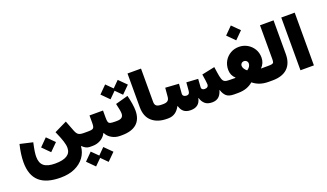

<svg xmlns="http://www.w3.org/2000/svg" viewBox="-94 -1516 4174 2452"><g transform="rotate(-20 1992.5 -290.0)"><path d="M400.9 -105.5 502.4 -206.5 400.9 -307.6 300.3 -206.5ZM56.2 -342.8C34.2 -252.4 23.9 -172.4 23.9 -103.5C23.9 130.9 149.9 241.2 406.2 241.2C480 241.2 544.4 229 599.6 204.1C709.5 154.3 775.4 64 784.7 -46.9L788.6 -48.3C820.3 -16.1 853 0 886.2 0H888.7V-193.4H878.9C810.1 -193.4 788.6 -208 765.1 -266.6L710 -409.2L540 -326.7C595.2 -200.7 615.2 -139.6 615.2 -87.4C615.2 2.9 543.9 48.3 401.9 48.3C263.2 48.3 200.7 -0.5 200.7 -116.2C200.7 -136.2 202.6 -160.2 206.5 -187C210.4 -213.9 217.8 -252.4 229 -303.2Z M877.4 261.7 963.4 176.3 1048.3 261.7 1149.9 160.6 1048.3 59.6 963.4 145 877.4 59.6 776.9 160.6ZM1021 -379.4V-284.7C1021 -203.1 1011.2 -193.4 927.7 -193.4H888.7C871.1 -193.4 863.8 -165.5 863.8 -97.2C863.8 -28.3 871.1 0 888.7 0H927.7C967.3 0 1003.9 -9.8 1037.6 -29.3C1070.8 -48.8 1094.7 -74.7 1109.9 -106.4H1114.7C1129.9 -74.2 1154.3 -48.3 1188 -29.3C1221.2 -9.8 1258.3 0 1299.8 0H1310.5V-193.4H1300.3C1272 -193.4 1251 -195.3 1237.3 -199.2C1210 -207 1204.6 -230 1204.6 -284.7V-379.4Z M1390.1 -400.9C1406.2 -334 1414.6 -288.6 1414.6 -264.2C1414.6 -213.4 1384.8 -193.4 1324.7 -193.4H1310.5C1293.9 -193.4 1285.6 -161.1 1285.6 -97.2C1285.6 -32.2 1293.9 0 1310.5 0H1324.7C1500.5 0 1594.7 -79.6 1594.7 -238.3C1594.7 -290.5 1583 -363.8 1562 -448.2ZM1343.8 -481 1429.7 -566.4 1514.6 -481 1616.2 -582 1514.6 -683.1 1429.7 -597.7 1343.8 -683.1 1243.2 -582Z M1660.2 -260.3C1660.2 -174.3 1685.1 -109.4 1735.4 -65.9C1785.6 -22 1853.5 0 1939.9 0H1940.4V-193.4H1939.9C1871.1 -193.4 1843.8 -210 1843.8 -264.6V-716.8H1660.2Z M2695.3 -114.7C2705.6 -79.1 2722.2 -51.3 2744.1 -30.8C2766.1 -10.3 2801.8 0 2850.6 0H2851.1V-193.4H2850.6C2824.7 -193.4 2805.2 -196.8 2791.5 -204.1C2764.2 -217.8 2752.4 -256.8 2740.2 -341.3L2729.5 -414.6L2553.7 -377.9C2563.5 -323.2 2572.3 -251 2572.3 -238.3C2572.3 -211.4 2555.2 -193.4 2521.5 -193.4C2489.7 -193.4 2477.5 -210 2477.5 -228V-231.9L2484.9 -343.8L2327.6 -353.5L2318.8 -245.6C2316.4 -213.9 2307.6 -193.4 2272.9 -193.4C2239.3 -193.4 2222.7 -212.4 2222.7 -231.4V-234.9L2233.4 -369.1L2050.8 -381.3L2040.5 -262.2C2036.6 -215.8 2014.6 -193.4 1954.6 -193.4H1940.4C1922.9 -193.4 1915.5 -166.5 1915.5 -98.6C1915.5 -29.8 1923.3 0 1940.4 0H1954.6C2031.2 0 2082 -42 2115.7 -106H2120.6C2140.6 -38.1 2179.7 0 2262.2 0C2340.3 0 2387.2 -37.1 2402.3 -110.8H2407.2C2415.5 -79.1 2431.2 -52.7 2454.1 -31.7C2476.6 -10.7 2509.8 0 2553.2 0C2630.9 0 2670.4 -43.9 2690.4 -114.7Z M2884.3 -320.8C2884.3 -270 2902.3 -228.5 2938 -196.8L2935.5 -192.4C2926.3 -192.9 2898.4 -193.4 2851.1 -193.4C2833.5 -193.4 2825.7 -165 2825.7 -97.2C2825.7 -28.8 2833.5 0 2851.1 0H2903.8C2995.6 0 3057.6 -27.3 3107.9 -69.8C3160.2 -27.3 3223.1 0 3319.3 0H3372.6V-193.4H3308.6C3302.2 -193.4 3295.4 -192.9 3288.6 -192.4L3285.2 -196.3C3320.3 -229 3338.4 -274.4 3338.4 -323.2C3338.4 -366.7 3328.1 -405.8 3307.6 -439.9C3266.1 -508.3 3193.8 -550.3 3111.3 -550.3C3069.8 -550.3 3031.7 -540.5 2997.6 -521C2928.7 -481.4 2884.3 -410.2 2884.3 -320.8ZM3109.9 -639.6 3211.4 -740.7 3109.9 -841.8 3009.3 -740.7ZM3110.4 -231.4C3082.5 -252.9 3062.5 -282.2 3062.5 -310.1C3062.5 -334 3081.5 -356.4 3111.3 -356.4C3140.6 -356.4 3160.2 -333 3160.2 -310.1C3160.2 -278.3 3141.6 -251.5 3110.4 -231.4Z M3372.6 -193.4C3365.2 -193.4 3358.9 -187 3354 -174.8C3349.6 -162.1 3347.2 -136.2 3347.2 -97.2C3347.2 -58.1 3349.6 -32.2 3354 -19.5C3358.9 -6.3 3365.2 0 3372.6 0C3550.3 0 3645 -92.8 3645 -257.3V-716.8H3460.9V-257.3C3460.9 -237.3 3459 -222.7 3455.6 -213.9C3447.8 -195.8 3425.3 -193.4 3372.6 -193.4Z M3932.6 -716.8H3750V0H3932.6Z"/></g></svg>

Font: Estedad Black
Style: Regular
Weight: 900
Designer: Amin Abedi
Version: Version 7.3